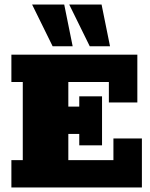

<svg xmlns="http://www.w3.org/2000/svg" viewBox="-20 -823 659 843"><path d="M30 0V-120H80V-463H30V-583H583V-373H458V-463H280V-355H328V-400H428V-185H328V-235H280V-120H478V-215H603V0ZM374 -620 284 -803H426L463 -620ZM211 -620 121 -803H262L299 -620Z"/></svg>

Font: Rokkitt Black
Style: Regular
Weight: 900
Designer: Vernon Adams
Foundry: Vernon Adams
Version: Version 3.103